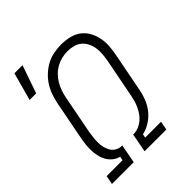

<svg xmlns="http://www.w3.org/2000/svg" viewBox="-211 -859 973 973"><g transform="rotate(-45 275.0 -373.0)"><path d="M17 0 26 -47H140L144 -68Q124 -73 108.5 -85.5Q93 -98 83 -115Q73 -132 68.5 -152Q64 -172 63 -193Q62 -214 64.5 -235.5Q67 -257 71 -278L111 -485Q116 -510 125 -535.5Q134 -561 149 -584.5Q164 -608 185.5 -627.5Q207 -647 231 -659.5Q255 -672 281.5 -677Q308 -682 334 -682Q364 -682 392 -675.5Q420 -669 442 -653Q464 -637 477.5 -613Q491 -589 497 -561.5Q503 -534 501 -504.5Q499 -475 493 -445L453 -239Q448 -211 437 -183Q426 -155 407 -131Q388 -107 361.5 -90Q335 -73 306 -67L302 -47H416L407 0H251L270 -101H279Q296 -102 312 -109Q328 -116 341.5 -127.5Q355 -139 365 -153.5Q375 -168 382.5 -184Q390 -200 394.5 -216Q399 -232 402 -248L442 -454Q446 -476 448 -498Q450 -520 447 -540.5Q444 -561 435 -579.5Q426 -598 411 -611Q396 -624 375.5 -629.5Q355 -635 333 -635Q313 -635 293 -630.5Q273 -626 253.5 -615.5Q234 -605 218 -589Q202 -573 191 -554.5Q180 -536 173 -516Q166 -496 162 -476L122 -269Q119 -251 117 -233.5Q115 -216 115 -198.5Q115 -181 119 -164.5Q123 -148 131 -134Q139 -120 153.5 -111Q168 -102 185 -101H192L173 0ZM23 -596 64 -746H122L70 -596Z"/></g></svg>

Font: Lode Dark Term
Style: Italic
Weight: 400
Italic angle: -11°
Monospace: yes
Designer: Belleve Invis
Foundry: Belleve Invis
Version: Version 29.2.0